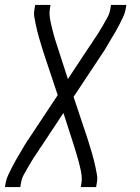

<svg xmlns="http://www.w3.org/2000/svg" viewBox="-46 -540 566 775"><path d="M-26 215 -23 197Q-20 181 -12.5 165.5Q-5 150 2.5 135Q10 120 18.5 105.5Q27 91 35.5 76.5Q44 62 52.5 47.5Q61 33 71 19L187 -156L129 -330Q125 -344 120.5 -358Q116 -372 112 -386Q108 -400 104.5 -414Q101 -428 98 -442.5Q95 -457 92.5 -471.5Q90 -486 93 -502L96 -520H158L155 -502Q153 -488 154.5 -474.5Q156 -461 159 -448Q162 -435 165 -422.5Q168 -410 171.5 -397.5Q175 -385 179 -372.5Q183 -360 187 -348L228 -221L316 -354Q318 -356 319 -358Q320 -360 322 -363H323Q324 -366 325.5 -368Q327 -370 328 -372Q339 -388 349 -403.5Q359 -419 368 -435Q377 -451 386.5 -467.5Q396 -484 399 -502L402 -520H464L461 -502Q458 -486 450.5 -470.5Q443 -455 435.5 -440Q428 -425 419.5 -410.5Q411 -396 402 -381.5Q393 -367 385 -352.5Q377 -338 367 -324L251 -149L309 25Q313 39 317.5 53Q322 67 326 81Q330 95 333.5 109Q337 123 340 137.5Q343 152 345.5 166.5Q348 181 345 197L342 215H280L283 197Q285 183 283.5 169.5Q282 156 279 143Q276 130 273 117.5Q270 105 266 92.5Q262 80 258.5 67.5Q255 55 251 43L210 -84L122 49Q120 51 119 53Q118 55 116 58H115Q114 61 112.5 63Q111 65 110 67Q99 83 89 98.5Q79 114 70 130Q61 146 51.5 162.5Q42 179 39 197L36 215Z"/></svg>

Font: Iosevka Curly Light
Style: Italic
Weight: 300
Italic angle: -9°
Monospace: yes
Designer: Belleve Invis
Foundry: Belleve Invis
Version: Version 22.1.2; ttfautohint (v1.8.4)